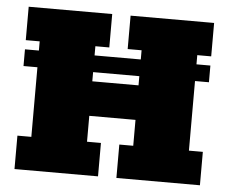

<svg xmlns="http://www.w3.org/2000/svg" viewBox="-46 -635 817 687"><g transform="rotate(5 363.0 -291.5)"><path d="M30 -430H80V-463H30V-583H330V-463H280V-430H446V-463H396V-583H696V-463H646V-430H696V-370H646V-120H696V0H396V-120H446V-213H280V-120H330V0H30V-120H80V-370H30ZM280 -337H446V-370H280Z"/></g></svg>

Font: Rokkitt SemiBold Black
Style: Regular
Weight: 900
Version: Version 3.103